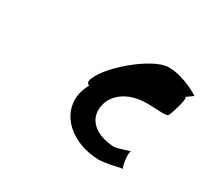

<svg xmlns="http://www.w3.org/2000/svg" viewBox="-99 -845 818 757"><g transform="rotate(30 309.5 -466.0)"><path d="M229 -489C228 -481 232 -476 239 -474C230 -456 223 -438 220 -420C204 -322 295 -241 420 -239C486 -245 506 -257 519 -255C512 -261 501 -331 514 -329C507 -335 470 -315 444 -313C343 -319 307 -375 322 -433C331 -476 378 -527 473 -527C522 -527 562 -520 569 -530C576 -540 601 -623 591 -623H588C606 -636 621 -646 619 -646C619 -646 547 -693 476 -693C399 -693 239 -553 229 -489Z"/></g></svg>

Font: Ampere
Style: SCExtIta
Weight: 400
Version: Version 1